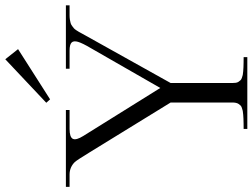

<svg xmlns="http://www.w3.org/2000/svg" viewBox="-186 -838 974 741"><g transform="rotate(-90 301.5 -467.0)"><path d="M-48.8 -686V-700.2H248V-686H174.8Q143.1 -686 136.7 -673.3Q130.4 -660.6 147.9 -632.8L333 -335.9L486.8 -604Q505.9 -636.2 511 -653.3Q516.1 -670.4 508.3 -678.2Q500.5 -686 477.1 -686H407.2V-700.2H651.9V-686H613.8Q604.5 -686 596.7 -684.8Q588.9 -683.6 583.3 -681.9Q577.6 -680.2 572 -676Q566.4 -671.9 563.2 -669.2Q560.1 -666.5 555.7 -659.9Q551.3 -653.3 549.3 -649.7Q547.4 -646 542.5 -637.2Q537.6 -628.4 535.2 -624L352.1 -295.9V-58.1Q352.1 -50.3 353 -44.2Q354 -38.1 357.2 -33.4Q360.4 -28.8 363.3 -25.9Q366.2 -22.9 372.6 -20.8Q378.9 -18.6 383.3 -17.6Q387.7 -16.6 397.5 -15.9Q407.2 -15.1 413.1 -14.9Q418.9 -14.6 431.6 -14.4Q444.3 -14.2 452.1 -14.2V0H174.8V-14.2Q182.6 -14.2 195.3 -14.4Q208 -14.6 214.1 -14.9Q220.2 -15.1 230 -15.9Q239.7 -16.6 244.4 -17.6Q249 -18.6 255.6 -20.8Q262.2 -22.9 265.1 -25.9Q268.1 -28.8 271.2 -33.4Q274.4 -38.1 275.6 -44.2Q276.9 -50.3 276.9 -58.1V-295.9L85 -607.9Q55.7 -655.8 47.4 -665.5Q27.8 -685.5 0 -686ZM275.9 -775.9 289.1 -761.2 482.9 -884.8 443.8 -934.1Z"/></g></svg>

Font: Ortica Linear Light
Style: Regular
Weight: 300
Designer: Benedetta Bovani
Foundry: Collletttivo
Version: Version 2.000;Glyphs 3.1.2 (3151)